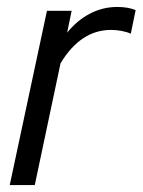

<svg xmlns="http://www.w3.org/2000/svg" viewBox="-20 -532 410 552"><path d="M8 0 115 -501H186L173 -438Q201 -473 238 -492.5Q275 -512 317 -512Q348 -512 370 -503L356 -435Q346 -440 330 -443Q314 -446 299 -446Q212 -446 154 -350L80 0Z"/></svg>

Font: Red Hat Display VF
Style: Italic
Weight: 300
Italic angle: -12°
Designer: Pentagram, MCKL
Foundry: Pentagram, MCKL
Version: Version 1.023